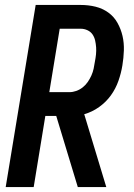

<svg xmlns="http://www.w3.org/2000/svg" viewBox="-20 -755 540 775"><path d="M3 0 124 -735H306Q337 -735 365.5 -728Q394 -721 417 -704.5Q440 -688 454 -663Q468 -638 474.5 -610Q481 -582 480 -551.5Q479 -521 474 -491Q469 -460 458 -428.5Q447 -397 427.5 -370Q408 -343 380 -323Q352 -303 320 -294L409 0H294L207 -287H163L116 0ZM179 -383H260Q274 -383 288 -388Q302 -393 314 -402.5Q326 -412 334.5 -424.5Q343 -437 349 -450.5Q355 -464 358 -478Q361 -492 363 -506Q366 -521 367.5 -535.5Q369 -550 368 -564Q367 -578 364 -591.5Q361 -605 353.5 -616Q346 -627 333 -633Q320 -639 306 -639H221Z"/></svg>

Font: Iosevka
Style: Bold Italic
Weight: 700
Italic angle: -9°
Monospace: yes
Designer: Belleve Invis
Foundry: Belleve Invis
Version: Version 32.5.0; ttfautohint (v1.8.4)